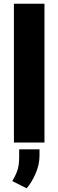

<svg xmlns="http://www.w3.org/2000/svg" viewBox="-20 -770 315 1037"><path d="M220.2 -750V0H55.2V-750ZM193.4 36.6V70.3Q193.4 119.1 172.1 167.7Q150.9 216.3 124 247.1L46.4 208Q62.5 182.1 73 153.1Q83.5 124 83.5 79.6V36.6Z"/></svg>

Font: Vazirmatn UI FD Black
Style: Regular
Weight: 900
Designer: Saber Rastikerdar
Foundry: Saber Rastikerdar
Version: Version 33.003